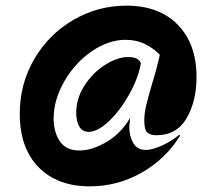

<svg xmlns="http://www.w3.org/2000/svg" viewBox="-20 -573 766 680"><path d="M298 87Q183 87 116.5 19Q50 -49 50 -170Q50 -276 101.5 -364Q153 -452 240 -502.5Q327 -553 427 -553Q544 -553 610 -485Q676 -417 676 -300Q676 -215 641 -154.5Q606 -94 534 -94Q512 -94 501.5 -104Q491 -114 491 -145Q491 -170 497 -196.5Q503 -223 518 -274Q536 -332 546 -379Q524 -402 493.5 -417Q463 -432 425 -432Q364 -432 304.5 -391Q245 -350 207.5 -284.5Q170 -219 170 -153Q170 -105 192 -72.5Q214 -40 261 -40Q307 -40 358.5 -71Q410 -102 441 -156Q441 -151 439.5 -140.5Q438 -130 438 -121Q438 -91 452 -66.5Q466 -42 496 -42Q520 -42 554.5 -58Q589 -74 615 -96L618 -93Q568 -11 482.5 38Q397 87 298 87ZM250 -173Q250 -225 279.5 -270.5Q309 -316 352.5 -343.5Q396 -371 434 -371Q471 -371 479 -349Q470 -297 438 -239.5Q406 -182 366 -144Q326 -106 294 -106Q272 -106 261 -124.5Q250 -143 250 -173Z"/></svg>

Font: Cabin
Style: Regular
Weight: 400
Designer: Pablo Impallari
Foundry: Pablo Impallari. http://www.impallari.com Igino Marini. http://www.ikern.com
Version: Version 2.001